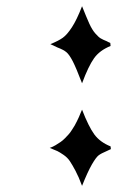

<svg xmlns="http://www.w3.org/2000/svg" viewBox="-20 -563 392 618"><path d="M335.9 -91.8 336.9 -83Q335 -82 330.6 -80.1Q326.2 -78.1 324.2 -77.1Q305.7 -69.3 297.4 -63Q289.1 -56.6 275.9 -33.9Q262.7 -11.2 244.1 35.2Q233.4 6.3 222.9 -13.4Q212.4 -33.2 204.6 -44.7Q196.8 -56.2 184.3 -64.7Q171.9 -73.2 164.6 -76.7Q157.2 -80.1 140.1 -86.9Q149.9 -90.3 158.9 -95.7Q168 -101.1 175 -106Q182.1 -110.8 189.5 -118.4Q196.8 -126 201.4 -131.1Q206.1 -136.2 211.9 -145.5Q217.8 -154.8 220.5 -159.2Q223.1 -163.6 228 -173.6Q232.9 -183.6 234.1 -186.5Q235.4 -189.5 239.5 -199.5Q243.7 -209.5 244.1 -210Q265.1 -155.8 283.4 -130.6Q301.8 -105.5 335.9 -91.8ZM335 -424.8 335.9 -415Q300.8 -400.9 282.7 -375.5Q264.6 -350.1 244.1 -294.9Q225.1 -344.7 214.1 -366Q203.1 -387.2 193.8 -395Q184.6 -402.8 165 -410.2Q161.1 -412.1 142.1 -420.9Q168.5 -431.6 182.1 -441.4Q195.8 -451.2 211.4 -475.1Q227.1 -499 244.1 -543Q258.3 -507.3 267.3 -487.3Q276.4 -467.3 286.6 -455.6Q296.9 -443.8 303.7 -439.7Q310.5 -435.5 326.2 -429.2H325.2Q326.7 -428.7 330.1 -427Q333.5 -425.3 335 -424.8Z"/></svg>

Font: Linear Smooth
Style: Bold
Weight: 700
Designer: Philipp H. Poll, Flanker
Foundry: Philipp H. Poll, reworked by Flanker
Version: Version 1.061 | FøM Fix